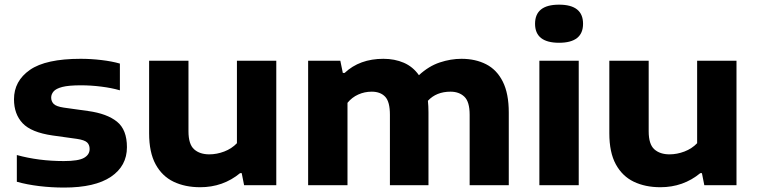

<svg xmlns="http://www.w3.org/2000/svg" viewBox="-20 -814 3328 844"><path d="M262 10.5Q206 10.5 152.2 4Q98.5 -2.5 54 -15V-132.5Q150 -106 260.5 -106Q324.5 -106 349.2 -120Q374 -134 374 -159Q374 -177.5 362.8 -188Q351.5 -198.5 318.5 -203.5L211 -218.5Q117.5 -232 79.5 -272.2Q41.5 -312.5 41.5 -377.5Q41.5 -458 111.5 -506.8Q181.5 -555.5 334.5 -555.5Q380 -555.5 426.2 -550Q472.5 -544.5 507 -534.5V-417Q471 -427.5 425.5 -433.2Q380 -439 336 -439Q282 -439 254 -431.8Q226 -424.5 215.5 -412Q205 -399.5 205 -385Q205 -368.5 216 -357.2Q227 -346 260 -341L367.5 -326Q450.5 -314.5 494.2 -279.2Q538 -244 538 -167Q538 -84.5 467.8 -37Q397.5 10.5 262 10.5Z M860 9Q793.5 9 743 -15.2Q692.5 -39.5 664 -91.8Q635.5 -144 635.5 -228V-547H808.5V-237Q808.5 -180 833.2 -157.8Q858 -135.5 900 -135.5Q933 -135.5 965.8 -148Q998.5 -160.5 1021.5 -184.5V-547H1194.5V0H1053L1042.5 -53H1035.5Q960.5 9 860 9Z M1334.5 0V-547H1476L1487 -493.5H1495Q1561 -555.5 1665.5 -555.5Q1715 -555.5 1755 -538.2Q1795 -521 1821.5 -483.5Q1865 -523.5 1913.2 -539.5Q1961.5 -555.5 2008.5 -555.5Q2070 -555.5 2117 -531.5Q2164 -507.5 2190.2 -455.2Q2216.5 -403 2216.5 -319V0H2044.5V-309.5Q2044.5 -367 2021.2 -389Q1998 -411 1960.5 -411Q1898 -411 1861 -371Q1863.5 -347.5 1863.5 -321V0H1694V-309.5Q1694 -367 1673 -389Q1652 -411 1614 -411Q1582.5 -411 1554.8 -398.5Q1527 -386 1507.5 -362V0Z M2351 0V-547H2524V0ZM2437.5 -626Q2332 -626 2332 -709.5Q2332 -793.5 2437.5 -793.5Q2543 -793.5 2543 -709.5Q2543 -626 2437.5 -626Z M2883 9Q2816.5 9 2766 -15.2Q2715.5 -39.5 2687 -91.8Q2658.5 -144 2658.5 -228V-547H2831.5V-237Q2831.5 -180 2856.2 -157.8Q2881 -135.5 2923 -135.5Q2956 -135.5 2988.8 -148Q3021.5 -160.5 3044.5 -184.5V-547H3217.5V0H3076L3065.5 -53H3058.5Q2983.5 9 2883 9Z"/></svg>

Font: Encode Sans Exp
Style: Bold
Weight: 700
Width: 7
Designer: Multiple Designers
Foundry: Impallari Type
Version: Version 3.002; ttfautohint (v1.8.3) -l 8 -r 50 -G 200 -x 14 